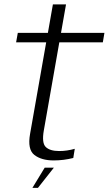

<svg xmlns="http://www.w3.org/2000/svg" viewBox="-20 -746 510 900"><path d="M231.5 6Q279 6 323.5 -5.5L330.5 -48.5Q294 -38 257.5 -38Q214 -38 194.5 -57Q175 -76 185.5 -135L258 -547.5H462L469.5 -592H266L289.5 -725.5H228L204.5 -592H63.5L55.5 -547.5H196.5L121 -118.5Q108 -45.5 141 -19.8Q174 6 231.5 6ZM132 134.5H158L232.5 40H189.5Z"/></svg>

Font: Anybody UltraCondensed Thin Light
Style: Italic
Weight: 300
Italic angle: -10°
Version: Version 1.111